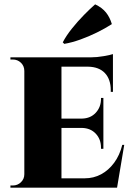

<svg xmlns="http://www.w3.org/2000/svg" viewBox="-20 -864 609 884"><path d="M263 -600V0H92V-600ZM485 -43 517 0H261V-43ZM456 -318V-275H261V-318ZM500 -600V-557H261V-600ZM552 -197 519 0H340L370 -43Q411 -43 445.5 -61.5Q480 -80 505.5 -114.5Q531 -149 543 -197ZM456 -277V-179H445V-184Q445 -223 421 -248.5Q397 -274 358 -275V-277ZM456 -413V-316H358V-318Q397 -319 421 -345Q445 -371 445 -409V-413ZM500 -559V-441H490V-448Q490 -499 463 -527.5Q436 -556 386 -557V-559ZM500 -615V-591L398 -600Q426 -600 457.5 -605.5Q489 -611 500 -615ZM95 -62 97 0H28V-10Q28 -10 33 -10Q38 -10 39 -10Q61 -10 76.5 -25Q92 -40 92 -62ZM95 -537H92Q92 -560 76.5 -575Q61 -590 39 -590Q38 -590 33 -590Q28 -590 28 -590V-600H97ZM269 -669Q285 -700 311.5 -733Q338 -766 367 -795.5Q396 -825 418 -844Q450 -829 468 -806.5Q486 -784 495 -753Q464 -733 426.5 -714.5Q389 -696 350 -682Q311 -668 276 -662Z"/></svg>

Font: Cinzel ExtraBold
Style: Regular
Weight: 800
Designer: Natanael Gama
Version: Version 2.000